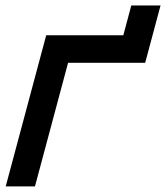

<svg xmlns="http://www.w3.org/2000/svg" viewBox="-37 -666 593 686"><path d="M-16.6 0H87.9L206.2 -441.5H481.7L536.6 -646.5H432.1L403.6 -540H128.1Z"/></svg>

Font: Manrope
Style: SemiBoldItalic
Weight: 600
Italic angle: -15°
Designer: Mikhail Sharanda
Foundry: Mikhail Sharanda
Version: Version 4.502;hotconv 1.0.109;makeotfexe 2.5.65596